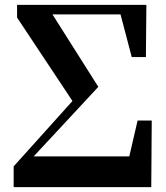

<svg xmlns="http://www.w3.org/2000/svg" viewBox="-20 -767 679 787"><path d="M36 0V-85L277 -353L50 -695V-747H580L578 -533H520L474 -708H195L383 -411L239 -256L118 -126H510L544 -273H602L600 0Z"/></svg>

Font: Early Summer Mincho Heavy
Style: Regular
Weight: 900
Designer: GuiWonder
Version: Version 1.002